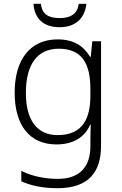

<svg xmlns="http://www.w3.org/2000/svg" viewBox="-20 -749 639 1009"><path d="M434 -729H394C387 -677 353 -654 294 -654C233 -654 201 -675 195 -729H156C161 -652 208 -606 293 -606C377 -606 426 -653 434 -729ZM283 -542C137 -542 57 -434 57 -262C57 -87 139 10 276 10C362 10 424 -25 454 -94H457C456 -69 455 -39 455 -11V20C455 125 401 191 284 191C208 191 142 174 92 149V204C142 226 202 240 282 240C444 240 511 157 511 17V-532H465L457 -451H453C419 -508 366 -542 283 -542ZM289 -493C410 -493 455 -416 455 -281V-246C455 -127 415 -39 283 -39C175 -39 116 -117 116 -261C116 -408 174 -493 289 -493Z"/></svg>

Font: Noto Sans Devanagari UI Light
Style: Regular
Weight: 300
Designer: Jelle Bosma - Monotype Design Team
Foundry: Monotype Imaging Inc.
Version: Version 2.004